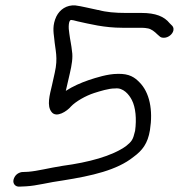

<svg xmlns="http://www.w3.org/2000/svg" viewBox="-20 -696 664 712"><path d="M343 -659C313 -665 283 -673 259 -676C227 -678 202 -661 189 -635C174 -603 178 -578 181 -554C185 -508 196 -483 183 -426L173 -381C164 -343 153 -304 171 -281C189 -257 229 -284 243 -301C261 -320 298 -341 329 -351C351 -358 383 -368 405 -368H407C437 -372 459 -345 469 -325C483 -298 487 -255 481 -211C473 -177 469 -172 447 -154C395 -117 309 -94 212 -81C161 -73 121 -62 85 -59L62 -58H61C45 -55 34 -45 30 -29C27 -15 37 -2 54 -4L76 -5C116 -7 161 -20 214 -27C321 -44 414 -65 475 -114C508 -138 528 -164 536 -213C548 -288 535 -354 496 -392C481 -407 461 -424 415 -422C380 -422 336 -408 309 -399C280 -389 250 -376 224 -359L239 -424C246 -454 251 -483 247 -506C245 -528 240 -548 237 -572C233 -594 234 -622 244 -622C248 -622 256 -620 267 -617C313 -607 366 -593 434 -593H492C507 -593 517 -593 526 -591H527C541 -589 554 -578 563 -569L571 -562C576 -557 581 -556 588 -556C604 -556 620 -569 623 -583C625 -592 621 -599 616 -603L609 -610C589 -635 557 -648 505 -648H447C408 -648 372 -651 345 -659Z"/></svg>

Font: Stray Cat
Style: BdExtObl
Weight: 700
Version: Version 1.0